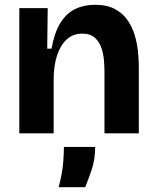

<svg xmlns="http://www.w3.org/2000/svg" viewBox="-20 -559 656 805"><path d="M61 0V-312V-525H180L178 -355H196Q208 -422 233 -462.5Q258 -503 295 -521Q332 -539 379 -539Q428 -539 461 -521.5Q494 -504 514 -475.5Q534 -447 544.5 -412.5Q555 -378 558.5 -342.5Q562 -307 562 -276V0H418V-260Q418 -278 416 -304.5Q414 -331 405.5 -357Q397 -383 378 -400.5Q359 -418 325 -418Q286 -418 259.5 -393.5Q233 -369 219 -326Q205 -283 205 -226V0ZM226 226Q242 164 245 122.5Q248 81 248 57H379Q379 109 364.5 152Q350 195 337 226Z"/></svg>

Font: Bricolage Grotesque 18pt
Style: Bold
Weight: 700
Designer: Mathieu Triay
Foundry: Atelier Triay
Version: Version 1.000;gftools[0.9.30]